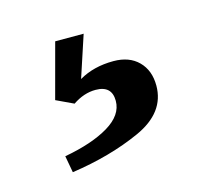

<svg xmlns="http://www.w3.org/2000/svg" viewBox="-52 -66 395 365"><g transform="rotate(-15 146.0 116.5)"><path d="M180 57Q211 57 229 75Q247 93 247 123Q247 176 187 203Q127 230 51 241L45 208Q100 198 132.5 178.5Q165 159 165 131Q165 101 133 101Q110 101 88 116L54 100L83 -8H139L112 74Q141 57 180 57Z"/></g></svg>

Font: Sumana
Style: Regular
Weight: 400
Designer: Cyreal, Alexei Vanyashin (Devanagari), Olga Karpushina (Latin)
Foundry: Cyreal
Version: Version 1.015;PS 001.015;hotconv 1.0.70;makeotf.lib2.5.58329